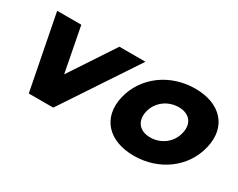

<svg xmlns="http://www.w3.org/2000/svg" viewBox="-86 -1052 1804 1453"><g transform="rotate(30 815.5 -325.5)"><path d="M213.9 0H427.7L858.4 -649.5H630.7L373.3 -259.4L298 -649.5H87.1Z M1051.4 -325.7C1073.2 -416.8 1155.4 -478.2 1250.4 -478.2C1343.5 -478.2 1394 -416.8 1372.2 -325.7C1351.4 -233.7 1270.2 -171.3 1175.2 -171.3C1080.1 -171.3 1030.6 -233.7 1051.4 -325.7ZM1136.6 10.9C1357.4 10.9 1540.5 -124.8 1587.1 -325.7C1634.6 -525.7 1509.8 -662.4 1289 -662.4C1068.2 -662.4 884.1 -525.7 836.6 -325.7C790 -124.8 915.8 10.9 1136.6 10.9Z"/></g></svg>

Font: Calandify
Style: Semi Bold Italic
Weight: 700
Italic angle: -12°
Designer: Larry Fischer
Foundry: Larry Fischer
Version: Version 1.0; ttfautohint (v1.8.4.7-5d5b)